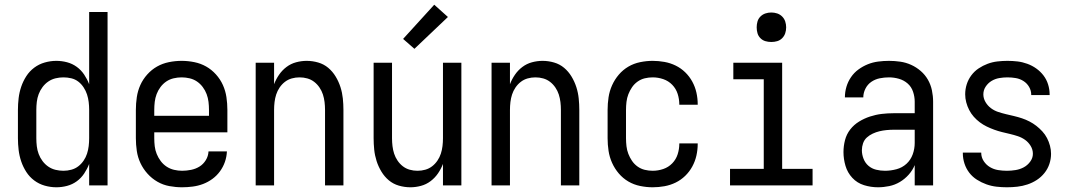

<svg xmlns="http://www.w3.org/2000/svg" viewBox="-20 -786 4540 814"><path d="M219 8Q194 8 169.5 1Q145 -6 125 -21Q105 -36 91.5 -57Q78 -78 70 -101.5Q62 -125 59 -150Q56 -175 56 -200V-320Q56 -345 59 -370Q62 -395 70 -418.5Q78 -442 91.5 -463Q105 -484 125 -499Q145 -514 169.5 -521Q194 -528 219 -528Q242 -528 264.5 -522Q287 -516 305.5 -502.5Q324 -489 337 -469.5Q350 -450 358 -429V-735H436V0H358V-91Q350 -70 337 -50.5Q324 -31 305.5 -17.5Q287 -4 264.5 2Q242 8 219 8ZM249 -62Q266 -62 282.5 -66.5Q299 -71 312 -81Q325 -91 334.5 -105Q344 -119 349 -134.5Q354 -150 356 -166.5Q358 -183 358 -200V-320Q358 -337 356 -353.5Q354 -370 349 -385.5Q344 -401 334.5 -415.5Q325 -430 312 -440Q299 -450 282.5 -454Q266 -458 249 -458Q232 -458 215.5 -454Q199 -450 185 -440.5Q171 -431 160.5 -417Q150 -403 144 -387Q138 -371 136 -354Q134 -337 134 -320V-200Q134 -183 136 -166Q138 -149 144 -133Q150 -117 160.5 -103Q171 -89 185 -79.5Q199 -70 215.5 -66Q232 -62 249 -62Z M752 8Q725 8 698 3Q671 -2 647.5 -15.5Q624 -29 605.5 -49.5Q587 -70 575.5 -94.5Q564 -119 560 -146Q556 -173 556 -200V-320Q556 -347 560 -374Q564 -401 575 -425.5Q586 -450 604.5 -470.5Q623 -491 646 -504Q669 -517 696 -522.5Q723 -528 750 -528Q777 -528 804 -522.5Q831 -517 854 -504Q877 -491 895.5 -470.5Q914 -450 925 -425.5Q936 -401 940 -374Q944 -347 944 -320V-225H634V-200Q634 -183 636 -166Q638 -149 644.5 -133Q651 -117 661.5 -103Q672 -89 686.5 -79.5Q701 -70 718 -66Q735 -62 752 -62Q771 -62 790.5 -66Q810 -70 826 -80Q842 -90 852.5 -107Q863 -124 864 -144H942Q941 -121 933.5 -99.5Q926 -78 912.5 -59.5Q899 -41 880.5 -27.5Q862 -14 841 -6Q820 2 797 5Q774 8 752 8ZM866 -295V-320Q866 -337 864 -354Q862 -371 856 -387Q850 -403 839.5 -417Q829 -431 815 -440.5Q801 -450 784 -454Q767 -458 750 -458Q733 -458 716 -454Q699 -450 685 -440.5Q671 -431 660.5 -417Q650 -403 644 -387Q638 -371 636 -354Q634 -337 634 -320V-295Z M1064 0V-520H1142V-429Q1150 -450 1163 -469Q1176 -488 1194.5 -502Q1213 -516 1235.5 -522Q1258 -528 1280 -528Q1305 -528 1329 -521Q1353 -514 1371.5 -498.5Q1390 -483 1403 -461.5Q1416 -440 1423.5 -416.5Q1431 -393 1433.5 -368.5Q1436 -344 1436 -320V0H1358V-320Q1358 -337 1356 -353.5Q1354 -370 1349 -385.5Q1344 -401 1334.5 -415Q1325 -429 1312 -439Q1299 -449 1283 -453.5Q1267 -458 1250 -458Q1233 -458 1217 -453.5Q1201 -449 1188 -439Q1175 -429 1165.5 -415Q1156 -401 1151 -385.5Q1146 -370 1144 -353.5Q1142 -337 1142 -320V0Z M1720 8Q1695 8 1671 1Q1647 -6 1628.5 -21.5Q1610 -37 1597 -58.5Q1584 -80 1576.5 -103.5Q1569 -127 1566.5 -151.5Q1564 -176 1564 -200V-520H1642V-200Q1642 -183 1644 -166.5Q1646 -150 1651 -134.5Q1656 -119 1665.5 -105Q1675 -91 1688 -81Q1701 -71 1717 -66.5Q1733 -62 1750 -62Q1767 -62 1783 -66.5Q1799 -71 1812 -81Q1825 -91 1834.5 -105Q1844 -119 1849 -134.5Q1854 -150 1856 -166.5Q1858 -183 1858 -200V-520H1936V0H1858V-91Q1850 -70 1837 -51Q1824 -32 1805.5 -18Q1787 -4 1764.5 2Q1742 8 1720 8ZM1737 -579 1689 -621 1821 -766 1879 -714Z M2064 0V-520H2142V-429Q2150 -450 2163 -469Q2176 -488 2194.5 -502Q2213 -516 2235.5 -522Q2258 -528 2280 -528Q2305 -528 2329 -521Q2353 -514 2371.5 -498.5Q2390 -483 2403 -461.5Q2416 -440 2423.5 -416.5Q2431 -393 2433.5 -368.5Q2436 -344 2436 -320V0H2358V-320Q2358 -337 2356 -353.5Q2354 -370 2349 -385.5Q2344 -401 2334.5 -415Q2325 -429 2312 -439Q2299 -449 2283 -453.5Q2267 -458 2250 -458Q2233 -458 2217 -453.5Q2201 -449 2188 -439Q2175 -429 2165.5 -415Q2156 -401 2151 -385.5Q2146 -370 2144 -353.5Q2142 -337 2142 -320V0Z M2747 8Q2721 8 2694 2.5Q2667 -3 2644 -16.5Q2621 -30 2603.5 -50.5Q2586 -71 2575 -95.5Q2564 -120 2560 -146.5Q2556 -173 2556 -200V-320Q2556 -347 2560 -373.5Q2564 -400 2575 -424.5Q2586 -449 2603.5 -469.5Q2621 -490 2644 -503.5Q2667 -517 2694 -522.5Q2721 -528 2747 -528Q2772 -528 2797 -523.5Q2822 -519 2844.5 -508Q2867 -497 2885 -479.5Q2903 -462 2915 -440Q2927 -418 2932.5 -393.5Q2938 -369 2938 -344V-342H2860V-343Q2860 -366 2853 -388Q2846 -410 2830 -426.5Q2814 -443 2792 -450.5Q2770 -458 2747 -458Q2730 -458 2713.5 -454Q2697 -450 2683 -440Q2669 -430 2659.5 -416Q2650 -402 2644 -386.5Q2638 -371 2636 -354Q2634 -337 2634 -320V-200Q2634 -183 2636 -166Q2638 -149 2644 -133.5Q2650 -118 2659.5 -104Q2669 -90 2683 -80Q2697 -70 2713.5 -66Q2730 -62 2747 -62Q2770 -62 2792 -69.5Q2814 -77 2830 -93.5Q2846 -110 2853 -132Q2860 -154 2860 -177V-178H2938V-176Q2938 -151 2932.5 -126.5Q2927 -102 2915 -80Q2903 -58 2885 -40.5Q2867 -23 2844.5 -12Q2822 -1 2797 3.5Q2772 8 2747 8Z M3075 0V-70H3218V-450H3089V-520H3296V-70H3425V0ZM3250 -608Q3237 -608 3225 -611.5Q3213 -615 3204 -624Q3195 -633 3191.5 -645Q3188 -657 3188 -670Q3188 -683 3191.5 -695Q3195 -707 3204 -716Q3213 -725 3225 -729Q3237 -733 3250 -733Q3263 -733 3275 -729Q3287 -725 3296 -716Q3305 -707 3309 -695Q3313 -683 3313 -670Q3313 -657 3309 -645Q3305 -633 3296 -624Q3287 -615 3275 -611.5Q3263 -608 3250 -608Z M3702 8Q3672 8 3643 -1Q3614 -10 3593.5 -32Q3573 -54 3564.5 -83Q3556 -112 3556 -141Q3556 -167 3562.5 -192Q3569 -217 3584.5 -237Q3600 -257 3622 -270.5Q3644 -284 3668.5 -292Q3693 -300 3718 -303Q3743 -306 3769 -306H3858V-355Q3858 -376 3851 -397Q3844 -418 3828 -432Q3812 -446 3791 -452Q3770 -458 3749 -458Q3729 -458 3709.5 -454Q3690 -450 3674 -439Q3658 -428 3649 -410Q3640 -392 3640 -373H3562Q3562 -396 3568.5 -418Q3575 -440 3588 -459Q3601 -478 3619.5 -491.5Q3638 -505 3659 -513.5Q3680 -522 3703 -525Q3726 -528 3749 -528Q3773 -528 3797 -524.5Q3821 -521 3843 -511Q3865 -501 3883.5 -485Q3902 -469 3914 -448Q3926 -427 3931 -403Q3936 -379 3936 -355V0H3858V-86Q3849 -64 3832.5 -45.5Q3816 -27 3795 -14.5Q3774 -2 3750 3Q3726 8 3702 8ZM3732 -62Q3756 -62 3780.5 -68.5Q3805 -75 3823 -91.5Q3841 -108 3849.5 -131.5Q3858 -155 3858 -180V-236H3769Q3754 -236 3738.5 -234.5Q3723 -233 3708.5 -229.5Q3694 -226 3680 -219.5Q3666 -213 3655 -203Q3644 -193 3639 -178.5Q3634 -164 3634 -149Q3634 -131 3641 -113Q3648 -95 3662 -83Q3676 -71 3694.5 -66.5Q3713 -62 3732 -62Z M4249 8Q4227 8 4205 5.5Q4183 3 4162 -4.5Q4141 -12 4122 -24Q4103 -36 4089.5 -53.5Q4076 -71 4069 -92.5Q4062 -114 4062 -136V-139H4140V-138Q4140 -119 4150.5 -103Q4161 -87 4177 -77.5Q4193 -68 4211.5 -65Q4230 -62 4249 -62Q4267 -62 4285.5 -65Q4304 -68 4320 -76.5Q4336 -85 4347.5 -100.5Q4359 -116 4359 -134Q4359 -152 4349.5 -167.5Q4340 -183 4326 -193Q4312 -203 4295.5 -208.5Q4279 -214 4262 -218Q4245 -222 4228.5 -226Q4212 -230 4195.5 -236Q4179 -242 4163.5 -249.5Q4148 -257 4134 -267.5Q4120 -278 4108.5 -291Q4097 -304 4089 -319.5Q4081 -335 4076.5 -352Q4072 -369 4072 -386Q4072 -408 4078.5 -428.5Q4085 -449 4098 -466.5Q4111 -484 4129 -496Q4147 -508 4167 -515.5Q4187 -523 4208.5 -525.5Q4230 -528 4251 -528Q4273 -528 4294 -525.5Q4315 -523 4335.5 -515.5Q4356 -508 4373.5 -495.5Q4391 -483 4404 -466Q4417 -449 4423.5 -428Q4430 -407 4430 -386V-383H4352V-384Q4352 -402 4343 -417.5Q4334 -433 4319 -442.5Q4304 -452 4286.5 -455Q4269 -458 4251 -458Q4234 -458 4216.5 -455Q4199 -452 4184 -443Q4169 -434 4159 -419Q4149 -404 4149 -386Q4149 -369 4158 -353.5Q4167 -338 4181 -327.5Q4195 -317 4211.5 -311.5Q4228 -306 4245 -302Q4262 -298 4279 -294Q4296 -290 4312.5 -284.5Q4329 -279 4344.5 -271Q4360 -263 4373.5 -252.5Q4387 -242 4399 -229Q4411 -216 4419 -200.5Q4427 -185 4431.5 -168Q4436 -151 4436 -134Q4436 -112 4429 -91Q4422 -70 4408 -52.5Q4394 -35 4375.5 -23Q4357 -11 4336 -4Q4315 3 4293 5.5Q4271 8 4249 8Z"/></svg>

Font: Iosevka www.saffi
Style: Regular
Weight: 400
Monospace: yes
Designer: Belleve Invis
Foundry: Belleve Invis
Version: Version 22.0.2; ttfautohint (v1.8.3)